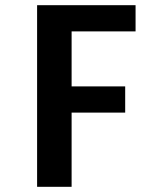

<svg xmlns="http://www.w3.org/2000/svg" viewBox="-20 -720 610 740"><path d="M502.5 -599H256V-387H462.5V-286H256V0H123V-700H502.5Z"/></svg>

Font: League Mono Narrow SemiBold
Style: Regular
Weight: 600
Width: 3
Designer: Tyler Finck
Foundry: The League of Moveable Type / Tyler Finck
Version: Version 2.210